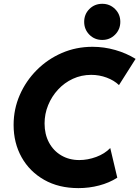

<svg xmlns="http://www.w3.org/2000/svg" viewBox="-20 -971 726 999"><path d="M388.2 7.8Q285.6 7.8 210 -35.2Q134.3 -78.1 92.5 -152.6Q50.8 -227.1 50.8 -320.8Q50.8 -403.3 82.8 -476.6Q114.7 -549.8 171.1 -606.4Q227.5 -663.1 301.8 -695.3Q376 -727.5 461.4 -727.5Q521.5 -727.5 579.6 -710.9Q637.7 -694.3 685.5 -664.6L599.1 -528.3Q573.7 -552.7 535.2 -567.1Q496.6 -581.5 454.6 -581.5Q403.3 -581.5 359.1 -561Q314.9 -540.5 282 -504.9Q249 -469.2 230.5 -423.8Q211.9 -378.4 211.9 -328.6Q211.9 -272.5 234.9 -229.5Q257.8 -186.5 298.8 -162.4Q339.8 -138.2 392.6 -138.2Q436.5 -138.2 480.7 -154.5Q524.9 -170.9 553.7 -200.7L590.3 -46.4Q547.9 -19.5 495.8 -5.9Q443.8 7.8 388.2 7.8ZM512.2 -763.2Q472.2 -763.2 445.1 -790.5Q418 -817.9 418 -857.4Q418 -897 445.1 -924.1Q472.2 -951.2 512.2 -951.2Q551.3 -951.2 578.6 -924.1Q606 -897 606 -857.4Q606 -817.9 578.6 -790.5Q551.3 -763.2 512.2 -763.2Z"/></svg>

Font: Reddit Sans ExtraBold
Style: Italic
Weight: 800
Italic angle: -11.25°
Designer: Stephen Hutchings
Version: Version 1.013